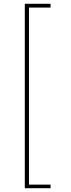

<svg xmlns="http://www.w3.org/2000/svg" viewBox="-20 -880 377 1014"><path d="M247 -860H111V114H247V95H133V-840H247Z"/></svg>

Font: Glow Sans SC Normal Thin
Style: Regular
Weight: 100
Designer: Ryoko NISHIZUKA (kana, bopomofo & ideographs); Paul D. Hunt (Latin, Greek & Cyrillic); Sandoll Communications, Soo-young
Version: Version 0.93